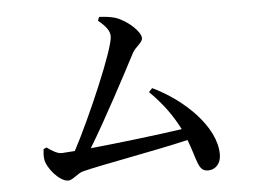

<svg xmlns="http://www.w3.org/2000/svg" viewBox="-50 -779 1101 831"><g transform="rotate(-5 500.0 -363.5)"><path d="M120 -166C118 -150 117 -139 119 -122C124 -84 177 -21 215 -21C234 -21 260 -50 281 -55C362 -76 601 -117 744 -151C780 -57 777 -12 822 -12C852 -12 878 -35 878 -77C878 -198 744 -325 611 -388L596 -372C654 -315 694 -258 723 -200C621 -185 445 -164 324 -152C398 -274 493 -454 541 -546C556 -574 586 -587 586 -608C586 -636 530 -688 479 -705C455 -712 430 -714 409 -715L403 -699C436 -672 452 -651 452 -627C452 -573 328 -285 254 -146L197 -142C179 -142 159 -153 133 -172Z"/></g></svg>

Font: Noto Serif JP SemiBold
Style: Regular
Weight: 600
Designer: Ryoko NISHIZUKA 西塚涼子 (kana & ideographs); Frank Grießhammer (Latin, Greek & Cyrillic); Wenlong ZHANG 张文龙 (bopomofo); San
Foundry: Adobe
Version: Version 2.001;hotconv 1.1.0;makeotfexe 2.6.0